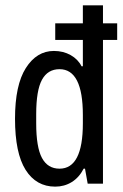

<svg xmlns="http://www.w3.org/2000/svg" viewBox="-20 -685 457 716"><path d="M417 -598V-536H364V0H307L297 -56H292Q275 -23 247.5 -6Q220 11 186 11Q115 11 75.5 -51.5Q36 -114 36 -242Q36 -368 76.5 -431.5Q117 -495 181 -495Q216 -495 243.5 -479.5Q271 -464 284 -438H289V-536H186V-598H289V-665H364V-598ZM115 -259V-225Q115 -136 136.5 -96Q158 -56 202 -56Q289 -56 289 -225V-256Q289 -427 202 -427Q158 -427 136.5 -387.5Q115 -348 115 -259Z"/></svg>

Font: Pragati Narrow
Style: Regular
Weight: 400
Designer: Hector Gatti, Marcela Romero, Pablo Cosgaya and Nicolas Silva
Foundry: Omnibus-Type
Version: Version 1.010; ttfautohint (v1.3)